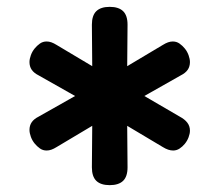

<svg xmlns="http://www.w3.org/2000/svg" viewBox="-20 -610 640 560"><path d="M300 -70Q274 -70 261 -82.5Q248 -95 248 -122L249 -243L145 -181Q137 -176 130 -173.5Q123 -171 116 -171Q105 -171 96.5 -177Q88 -183 81 -191.5Q74 -200 70 -211Q66 -222 66 -231Q66 -244 72.5 -253.5Q79 -263 93 -270L199 -330L93 -390Q79 -397 72.5 -406.5Q66 -416 66 -429Q66 -438 70 -449Q74 -460 81 -468.5Q88 -477 96.5 -483Q105 -489 116 -489Q123 -489 130 -486.5Q137 -484 145 -479L249 -417L248 -538Q248 -565 261 -577.5Q274 -590 300 -590Q326 -590 339 -577.5Q352 -565 352 -538L351 -417L455 -479Q463 -484 470 -486.5Q477 -489 484 -489Q495 -489 503.5 -483Q512 -477 519 -468.5Q526 -460 530 -449Q534 -438 534 -429Q534 -416 527.5 -406.5Q521 -397 507 -390L401 -330L504 -270Q519 -262 526.5 -252Q534 -242 534 -229Q534 -220 530 -209.5Q526 -199 519 -190.5Q512 -182 503.5 -176.5Q495 -171 485 -171Q478 -171 470.5 -173.5Q463 -176 455 -181L351 -243L352 -122Q352 -95 339 -82.5Q326 -70 300 -70Z"/></svg>

Font: Maple Mono NL Medium
Style: Regular
Weight: 500
Monospace: yes
Designer: subframe7536
Version: Version 7.000